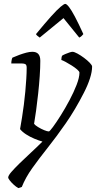

<svg xmlns="http://www.w3.org/2000/svg" viewBox="-20 -766 496 986"><path d="M74 200Q62 193 50 182Q38 171 30 160.5Q22 150 22 146Q22 136 38 117.5Q54 99 80 73.5Q106 48 137 19.5Q168 -9 198 -39Q180 -44 157 -53.5Q134 -63 114 -76Q94 -89 83 -103Q88 -130 93 -162Q98 -194 102.5 -228Q107 -262 110 -296Q113 -330 115 -361Q117 -392 117 -418Q117 -432 111 -436Q105 -440 93 -440H38Q38 -444 38.5 -449.5Q39 -455 40.5 -461Q42 -467 44 -470Q62 -478 80 -484.5Q98 -491 115 -495.5Q132 -500 146 -500Q167 -500 177 -488.5Q187 -477 187 -454Q187 -419 184 -375Q181 -331 176 -285.5Q171 -240 165.5 -199Q160 -158 155 -130Q160 -123 175.5 -113.5Q191 -104 207 -97.5Q223 -91 231 -91Q235 -91 252 -114Q269 -137 292 -173.5Q315 -210 337 -251.5Q359 -293 373.5 -330.5Q388 -368 388 -393Q388 -399 376.5 -409Q365 -419 348.5 -429.5Q332 -440 317 -448Q302 -456 295 -458Q295 -464 296 -470Q297 -476 299 -480Q305 -484 315.5 -488.5Q326 -493 336.5 -496.5Q347 -500 352 -500Q361 -500 377.5 -491Q394 -482 411.5 -469Q429 -456 441 -443.5Q453 -431 453 -424Q453 -398 442 -363.5Q431 -329 411 -290Q366 -202 318 -133Q270 -64 225.5 -8Q181 48 146 97Q111 146 92 194ZM184 -573Q177 -578 171.5 -582.5Q166 -587 165 -591Q212 -648 242.5 -682Q273 -716 291 -731Q309 -746 315 -746Q322 -746 334.5 -730Q347 -714 365 -680Q383 -646 408 -591Q404 -587 400.5 -582.5Q397 -578 387 -573L306 -673Z"/></svg>

Font: Texturina 12pt Thin
Style: Italic
Weight: 250
Italic angle: -11°
Designer: Guillermo Torres Carreño
Foundry: Omnibus-Type
Version: Version 1.002